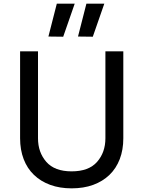

<svg xmlns="http://www.w3.org/2000/svg" viewBox="-20 -1021 785 1051"><path d="M372 10Q307 10 255 -9Q203 -28 166 -63.5Q129 -99 109.5 -150Q90 -201 90 -264V-740H188V-264Q188 -187 233.5 -135Q279 -83 372 -83Q466 -83 511.5 -135Q557 -187 557 -264V-740H655V-264Q655 -201 635.5 -150Q616 -99 579 -63.5Q542 -28 490 -9Q438 10 372 10ZM389 -1001 326 -820 245 -821 291 -1001ZM551 -1001 488 -820 407 -821 453 -1001Z"/></svg>

Font: Be Vietnam Pro Variable Thin
Style: Regular
Weight: 100
Designer: Lam Bao, Tony Le, Vietanh Nguyen
Foundry: Yellow Type Foundry
Version: Version 1.002